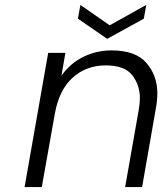

<svg xmlns="http://www.w3.org/2000/svg" viewBox="-20 -761 673 781"><path d="M565 -685 416 -603 297 -685 307 -741 426 -658 575 -741ZM434 -556Q532 -556 576 -504.5Q620 -453 620 -382Q620 -353 614 -320L558 0H489L544 -312Q549 -339 549 -362Q549 -415 518 -455Q487 -495 410 -495Q331 -495 275.5 -445Q220 -395 203 -298L150 0H80L176 -546H246L230 -453Q265 -503 318.5 -529.5Q372 -556 434 -556Z"/></svg>

Font: Fz Poppins Light
Style: Italic
Weight: 300
Italic angle: -10°
Designer: Ninad Kale (Devanagari), Jonny Pinhorn (Latin)
Foundry: Indian Type Foundry
Version: Vit hóa bi Vntype.Com & FontZin.Com